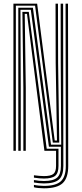

<svg xmlns="http://www.w3.org/2000/svg" viewBox="-20 -820 444 1044"><path d="M53 0V-800H182L277.5 -55.8H289.8L282.8 -477L282 -800H295.2L296 -477L302.2 -44.5H267.2L170.8 -789H66.2V0ZM218.8 177.5Q207.2 177.5 191.8 176Q176.2 174.5 164.5 172.2V159Q191.8 164.2 218.8 164.2Q269.5 164.2 290.4 146Q311.2 127.8 311.2 82.5V-22.2H246L147.5 -766.8H91.2L92.8 -342V0H79.5V-777.8H159L257.2 -33.5H312.8L310.2 -477L309.8 -800H323.2L324.5 82.5Q324.5 134.8 300.5 156.1Q276.5 177.5 218.8 177.5ZM218.8 204Q205.5 204 189.1 202.4Q172.8 200.8 164.5 198.2V185.2Q175 187.8 190.8 189.2Q206.5 190.8 218.8 190.8Q283.2 190.8 310.5 166Q337.8 141.2 337.8 82.5L336.5 -800H349.8L351 82.5Q351 147.5 320.9 175.8Q290.8 204 218.8 204ZM218.8 150.8Q195.5 150.8 164.5 146V133Q179.2 135 193.5 136.2Q207.8 137.5 218.8 137.5Q255.8 137.5 270.2 125.9Q284.8 114.2 284.8 82.5V0H221.5L126.8 -744.5H114.5L120.2 -342V0H107V-342L101.8 -755.5H136.5L234 -11.2H298V82.5Q298 121 280.2 135.9Q262.5 150.8 218.8 150.8Z"/></svg>

Font: Big Shoulders Inline Display
Style: Regular
Weight: 400
Designer: Patric King
Foundry: XO Type Co
Version: Version 1.000